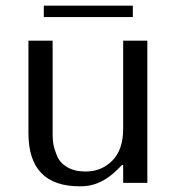

<svg xmlns="http://www.w3.org/2000/svg" viewBox="-20 -643 621 675"><path d="M80 -500H165V-170Q165 -153 167.5 -137Q170 -121 180 -96Q190 -71 216 -55.5Q242 -40 281 -40Q337 -40 375 -78.5Q413 -117 413 -190V-500H498V0H413V-63H409L393 -47Q332 14 260 12Q80 12 80 -175ZM134 -583V-623H447V-583Z"/></svg>

Font: Tenor Sans
Style: Regular
Weight: 400
Designer: Denis Masharov
Foundry: Denis Masharov
Version: Version 1.1